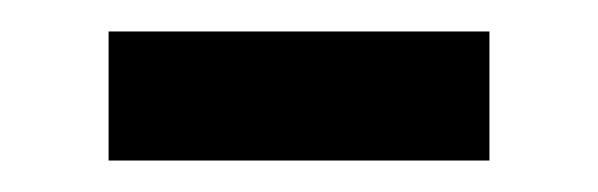

<svg xmlns="http://www.w3.org/2000/svg" viewBox="-20 -358 380 122"><path d="M49 -338H291V-256H49Z"/></svg>

Font: ltamil85
Style: Book
Weight: 400
Designer: Jelle Bosma - Monotype Design Team
Foundry: Monotype Imaging Inc.
Version: Version 2.003